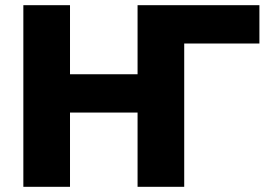

<svg xmlns="http://www.w3.org/2000/svg" viewBox="-20 -720 1040 740"><path d="M249.8 0H70V-700H249.8V-433.8H510.2V-700H979.8V-552.3H690V0H510.2V-286.2H249.8Z"/></svg>

Font: Golos Text
Style: Regular
Weight: 400
Designer: A.Korolkova, Vitaly Kuzmin
Foundry: ParaType Ltd
Version: Version 2.004